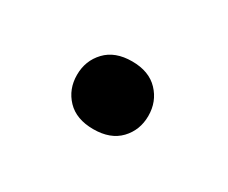

<svg xmlns="http://www.w3.org/2000/svg" viewBox="-39 -500 352 296"><g transform="rotate(30 137.0 -351.5)"><path d="M134.3 -291.5Q104 -291.5 87.4 -308.8Q70.8 -326.2 70.8 -351.6Q70.8 -377 87.4 -394.5Q104 -412.1 134.3 -412.1Q164.6 -412.1 181.2 -394.5Q197.8 -377 197.8 -351.6Q197.8 -326.2 181.2 -308.8Q164.6 -291.5 134.3 -291.5Z"/></g></svg>

Font: Heebo Medium
Style: Regular
Weight: 500
Designer: Oded Ezer
Foundry: Ezer Type House
Version: Version 3.100